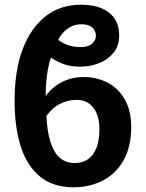

<svg xmlns="http://www.w3.org/2000/svg" viewBox="-20 -785 620 815"><path d="M196 -541Q189 -520 184 -494Q179 -468 176.5 -438.5Q174 -409 174 -377Q189 -399 212.5 -417.5Q236 -436 267 -447Q298 -458 335 -458Q392 -458 438 -433.5Q484 -409 510.5 -361.5Q537 -314 537 -246Q537 -162 504.5 -104.5Q472 -47 416 -18.5Q360 10 292 10Q206 10 150.5 -35Q95 -80 68.5 -162Q42 -244 42 -358Q42 -485 76 -575.5Q110 -666 173 -715.5Q236 -765 324 -765Q377 -765 413 -749Q449 -733 467.5 -704Q486 -675 486 -636Q486 -590 461.5 -560.5Q437 -531 399.5 -516.5Q362 -502 321 -502Q282 -502 252.5 -512Q223 -522 196 -541ZM296 -93Q348 -93 375 -130.5Q402 -168 402 -238Q402 -295 376 -328Q350 -361 307 -361Q277 -361 252.5 -352Q228 -343 209.5 -327.5Q191 -312 177 -293Q180 -228 194 -183Q208 -138 233.5 -115.5Q259 -93 296 -93ZM325 -682Q305 -682 287 -674.5Q269 -667 253.5 -652Q238 -637 227 -616Q244 -602 269 -593.5Q294 -585 320 -585Q354 -585 370.5 -599Q387 -613 387 -633Q387 -655 371.5 -668.5Q356 -682 325 -682Z"/></svg>

Font: Noto Sans Display SemiBold
Style: Regular
Weight: 600
Designer: Monotype Design Team
Foundry: Monotype Imaging Inc.
Version: Version 2.003